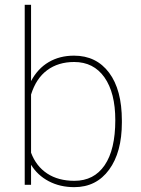

<svg xmlns="http://www.w3.org/2000/svg" viewBox="-20 -770 587 800"><path d="M487.8 -259.3Q487.8 -135.7 434.6 -63Q381.3 9.8 289.6 9.8Q230 9.8 183.1 -14.9Q136.2 -39.6 109.4 -83.5V0H83V-750H109.4V-432.1Q137.2 -484.4 182.9 -511.2Q228.5 -538.1 288.6 -538.1Q381.3 -538.1 434.6 -467Q487.8 -396 487.8 -267.6ZM460.4 -269.5Q460.4 -383.3 415.3 -447.5Q370.1 -511.7 289.1 -511.7Q222.7 -511.7 176.5 -477.5Q130.4 -443.4 109.4 -376V-133.8Q130.4 -77.6 176.5 -47.1Q222.7 -16.6 290 -16.6Q371.6 -16.6 416 -81.5Q460.4 -146.5 460.4 -269.5Z"/></svg>

Font: TypoPRO Roboto
Style: Regular
Weight: 250
Designer: Google
Version: Version 2.136; 2016